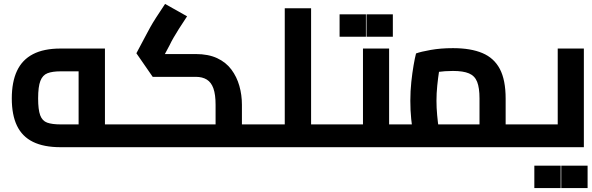

<svg xmlns="http://www.w3.org/2000/svg" viewBox="-20 -749 3010 977"><path d="M288 0Q203 0 148 -27Q93 -54 66.5 -109Q40 -164 40 -248Q40 -332 66.5 -388.5Q93 -445 148 -473.5Q203 -502 288 -502H514V-63H380V-415L413 -386H288Q247 -386 222 -376.5Q197 -367 185.5 -337.5Q174 -308 174 -248Q174 -191 184.5 -162.5Q195 -134 220 -125Q245 -116 288 -116H619V0ZM619 0V-116Q625 -116 628.5 -112Q632 -108 634.5 -100Q637 -92 638 -81.5Q639 -71 639 -58Q639 -45 638 -34Q637 -23 634.5 -15.5Q632 -8 628.5 -4Q625 0 619 0Z M1211 0V-116H1316V0ZM619 0V-116H1121L1077 -80V-216Q1077 -268 1066 -299Q1055 -330 1032.5 -344Q1010 -358 976 -358H757L674 -478L725 -574Q734 -591 745 -611Q756 -631 774 -659Q792 -687 820 -729L932 -666Q906 -627 890 -601.5Q874 -576 863 -557Q852 -538 843 -519L803 -444L783 -474H976Q1040 -474 1085 -453Q1130 -432 1157.5 -395Q1185 -358 1198 -312Q1211 -266 1211 -216V0ZM619 0Q613 0 609.5 -4Q606 -8 603.5 -15.5Q601 -23 600 -34Q599 -45 599 -58Q599 -76 601 -88.5Q603 -101 607.5 -108.5Q612 -116 619 -116ZM1316 0V-116Q1322 -116 1326 -112Q1330 -108 1332 -100Q1334 -92 1335 -81.5Q1336 -71 1336 -58Q1336 -45 1335 -34Q1334 -23 1332 -15.5Q1330 -8 1326 -4Q1322 0 1316 0Z M1563 0V-116H1668V0ZM1429 0V-707H1563V0ZM1316 0V-116H1429V0ZM1316 0Q1310 0 1306.5 -4Q1303 -8 1300.5 -15.5Q1298 -23 1297 -34Q1296 -45 1296 -58Q1296 -76 1298 -88.5Q1300 -101 1304.5 -108.5Q1309 -116 1316 -116ZM1668 0V-116Q1674 -116 1678 -112Q1682 -108 1684 -100Q1686 -92 1687 -81.5Q1688 -71 1688 -58Q1688 -45 1687 -34Q1686 -23 1684 -15.5Q1682 -8 1678 -4Q1674 0 1668 0Z M1960 0V-116H2085V0ZM2085 0V-116Q2090 -116 2094 -112Q2098 -108 2100 -100Q2102 -92 2103.5 -81.5Q2105 -71 2105 -58Q2105 -45 2103.5 -34Q2102 -23 2100 -15.5Q2098 -8 2094.5 -4Q2091 0 2085 0ZM1668 0V-116H1905L1827 -51V-502H1960V0ZM1668 0Q1662 0 1658.5 -4Q1655 -8 1652.5 -15.5Q1650 -23 1649 -34Q1648 -45 1648 -58Q1648 -76 1650 -88.5Q1652 -101 1656.5 -108.5Q1661 -116 1668 -116ZM1708 -562V-676H1842V-562ZM1845 -562V-676H1979V-562Z M2553 0V-116H2659V0ZM1962 0V-116H2481L2420 -64V-248Q2420 -302 2408 -332.5Q2396 -363 2366.5 -375.5Q2337 -388 2285 -388Q2244 -388 2204.5 -382.5Q2165 -377 2143 -368L2226 -446Q2220 -423 2214.5 -388Q2209 -353 2205 -313.5Q2201 -274 2201 -236Q2201 -201 2204.5 -163Q2208 -125 2212.5 -96Q2217 -67 2220 -56L2093 -21Q2089 -35 2083 -67Q2077 -99 2072.5 -143Q2068 -187 2068 -236Q2068 -286 2073 -332.5Q2078 -379 2084.5 -416.5Q2091 -454 2097 -477Q2121 -486 2172 -495Q2223 -504 2285 -504Q2375 -504 2434.5 -479Q2494 -454 2523.5 -398Q2553 -342 2553 -247V0ZM1962 0Q1956 0 1952.5 -4Q1949 -8 1946.5 -15.5Q1944 -23 1943 -34Q1942 -45 1942 -58Q1942 -76 1944 -88.5Q1946 -101 1950.5 -108.5Q1955 -116 1962 -116ZM2659 0V-116Q2664 -116 2668 -112Q2672 -108 2674 -100Q2676 -92 2677.5 -81.5Q2679 -71 2679 -58Q2679 -45 2677.5 -34Q2676 -23 2674 -15.5Q2672 -8 2668 -4Q2664 0 2659 0Z M2659 0V-116H2896L2818 -51V-502H2951V0ZM2659 0Q2653 0 2649.5 -4Q2646 -8 2643.5 -15.5Q2641 -23 2640 -34Q2639 -45 2639 -58Q2639 -76 2641 -88.5Q2643 -101 2647.5 -108.5Q2652 -116 2659 -116ZM2699 208V94H2833V208ZM2836 208V94H2970V208Z"/></svg>

Font: Cairo Play
Style: Bold
Weight: 700
Version: Version 3.119